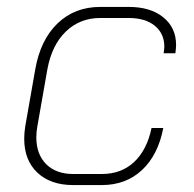

<svg xmlns="http://www.w3.org/2000/svg" viewBox="-20 -527 562 555"><path d="M50 -126Q50 -143 53 -162L82 -327Q97 -412 146.5 -459.5Q196 -507 270 -507H352Q415 -507 452 -477Q489 -447 489 -397Q489 -389 487 -373H453Q455 -387 455 -392Q455 -430 427.5 -452.5Q400 -475 352 -475H270Q211 -475 170.5 -436Q130 -397 117 -327L88 -162Q85 -146 85 -130Q85 -81 113.5 -52.5Q142 -24 192 -24H274Q331 -24 368 -59Q405 -94 418 -157H452Q437 -79 390.5 -35.5Q344 8 274 8H192Q126 8 88 -28Q50 -64 50 -126Z"/></svg>

Font: Bai Jamjuree ExtraLight
Style: Italic
Weight: 275
Italic angle: -10°
Version: Version 1.000; ttfautohint (v1.6)